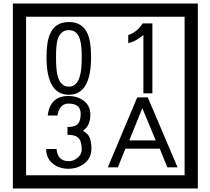

<svg xmlns="http://www.w3.org/2000/svg" viewBox="-20 -980 1195 1090"><path d="M1103 90H53V-960H1103ZM1028 15V-885H128V15ZM497 -656Q497 -442 371 -442Q244 -442 244 -656Q244 -744 265 -789Q294 -855 371 -855Q448 -855 477 -789Q497 -745 497 -656ZM444 -656Q444 -723 435 -752Q420 -809 371 -809Q322 -809 306 -752Q298 -723 298 -656Q298 -587 306 -553Q322 -488 371 -488Q419 -488 435 -554Q444 -587 444 -656ZM845 -450H794V-781Q748 -743 708 -735V-781Q759 -798 790 -847H845ZM499 -136Q499 -84 460.5 -53Q422 -22 369 -22Q314 -22 280 -51Q242 -82 242 -134H301Q307 -65 370 -65Q398 -65 421 -84.5Q444 -104 444 -132Q444 -177 426 -196Q408 -215 363 -215V-259Q405 -259 421.5 -276Q438 -293 438 -334Q438 -392 369 -392Q318 -392 306 -324H251Q264 -435 368 -435Q419 -435 454 -409Q493 -380 493 -330Q493 -265 451 -238Q475 -222 483 -210Q499 -185 499 -136ZM988 -30H930L887 -136H692L649 -30H592L759 -427H819ZM864 -183 788 -366 714 -183Z"/></svg>

Font: Unicode BMP Fallback SIL
Style: Regular
Weight: 400
Foundry: NRSI, SIL International
Version: Version 5.1 Based on Unicode 5.1